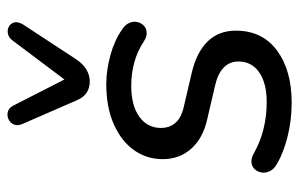

<svg xmlns="http://www.w3.org/2000/svg" viewBox="-166 -640 814 523"><g transform="rotate(-90 241.5 -378.0)"><path d="M224 9Q176 9 132 -2Q88 -13 57 -31Q43 -39 37.5 -50Q32 -61 33.5 -72Q35 -83 42 -91Q49 -99 60.5 -100.5Q72 -102 86 -94Q118 -76 153 -67.5Q188 -59 225 -59Q277 -59 306.5 -79.5Q336 -100 336 -136Q336 -160 319.5 -176Q303 -192 273 -199L179 -221Q128 -232 99 -264Q70 -296 70 -342Q70 -386 94.5 -420.5Q119 -455 165 -475.5Q211 -496 274 -496Q313 -496 354 -484.5Q395 -473 423 -453Q436 -445 441 -433.5Q446 -422 443.5 -411.5Q441 -401 434 -394Q427 -387 415.5 -386Q404 -385 390 -394Q365 -411 334 -419.5Q303 -428 270 -428Q216 -428 185.5 -406Q155 -384 155 -347Q155 -324 168.5 -308Q182 -292 212 -285L306 -263Q361 -250 390.5 -220Q420 -190 420 -143Q420 -71 366 -31Q312 9 224 9ZM282 -541Q264 -541 251 -549.5Q238 -558 230 -577L166 -724Q160 -738 164.5 -748Q169 -758 179 -762.5Q189 -767 199.5 -764Q210 -761 216 -749L287 -610L393 -751Q401 -762 412 -764Q423 -766 431.5 -761Q440 -756 442.5 -746.5Q445 -737 437 -723L342 -578Q330 -560 314.5 -550.5Q299 -541 282 -541Z"/></g></svg>

Font: Nunito ExtraLight Medium
Style: Italic
Weight: 500
Italic angle: -9°
Version: Version 3.602